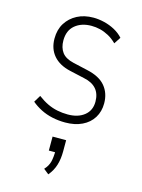

<svg xmlns="http://www.w3.org/2000/svg" viewBox="-115 -562 657 889"><g transform="rotate(15 213.5 -117.5)"><path d="M219 8Q187 8 157 1.5Q127 -5 101.5 -18Q76 -31 56 -48L76 -81Q100 -63 123 -52Q146 -41 170.5 -36Q195 -31 221 -31Q270 -31 300 -55Q330 -79 330 -121Q330 -159 310 -182Q290 -205 251 -213L180 -229Q127 -241 99 -273.5Q71 -306 71 -355Q71 -398 90.5 -429Q110 -460 143.5 -477.5Q177 -495 221 -495Q246 -495 273 -488.5Q300 -482 324 -469Q348 -456 365 -437L344 -405Q325 -424 304.5 -435Q284 -446 263.5 -451Q243 -456 222 -456Q174 -456 143.5 -430.5Q113 -405 113 -357Q113 -323 129.5 -300.5Q146 -278 185 -269L255 -253Q315 -240 343 -206.5Q371 -173 371 -124Q371 -85 352.5 -55Q334 -25 299.5 -8.5Q265 8 219 8ZM206 260 181 240Q199 221 204.5 199Q210 177 210 145L216 153H180V86H245V140Q245 176 236 205.5Q227 235 206 260Z"/></g></svg>

Font: Nunito Sans 10pt Condensed ExtraLight
Style: Regular
Weight: 250
Width: 3
Designer: Vernon Adams
Foundry: Vernon Adams
Version: Version 3.101;gftools[0.9.27]